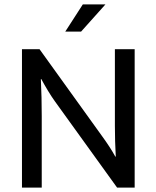

<svg xmlns="http://www.w3.org/2000/svg" viewBox="-20 -854 712 874"><path d="M349 -710H277L357 -834H460ZM80 -630H160L447 -231Q463 -209 478 -186Q493 -163 505 -141H507Q505 -176 504 -211Q503 -246 503 -281V-630H593V0H513L229 -394Q214 -415 198 -441.5Q182 -468 168 -494H166Q168 -452 169 -410Q170 -368 170 -326V0H80Z"/></svg>

Font: Mukta
Style: Regular
Weight: 400
Designer: Girish Dalvi and Yashodeep Gholap
Foundry: Ek Type
Version: Version 2.538;PS 1.001;hotconv 16.6.51;makeotf.lib2.5.65220;